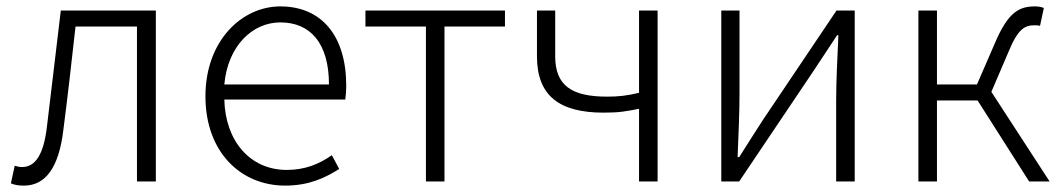

<svg xmlns="http://www.w3.org/2000/svg" viewBox="-20 -567 3318 600"><path d="M55 13C122 13 164 -43 178 -161C192 -269 204 -376 216 -484H408V0H467V-534H170C156 -413 141 -294 127 -174C117 -85 91 -45 49 -45C40 -45 33 -47 26 -49L14 6C26 11 37 13 55 13Z M871 13C947 13 997 -12 1040 -39L1017 -82C977 -54 933 -36 876 -36C761 -36 684 -127 681 -256H1059C1061 -270 1062 -285 1062 -299C1062 -455 985 -547 856 -547C736 -547 622 -440 622 -266C622 -91 733 13 871 13ZM681 -303C692 -425 770 -497 856 -497C950 -497 1008 -432 1008 -303Z M1311 0H1369V-484H1558V-534H1122V-484H1311Z M1977 0H2035V-534H1977V-277C1940 -268 1913 -265 1877 -265C1766 -265 1715 -300 1715 -391V-534H1658V-391C1658 -267 1729 -215 1866 -215C1917 -215 1935 -219 1977 -227Z M2234 0H2290L2520 -342C2542 -375 2574 -424 2596 -457H2600C2597 -387 2593 -315 2593 -256V0H2651V-534H2594L2364 -192C2343 -159 2311 -110 2290 -76H2285C2288 -147 2291 -219 2291 -277V-534H2234Z M2850 0H2908V-253H3035L3196 0H3260L3078 -280L3132 -406C3162 -479 3184 -488 3213 -488C3221 -488 3224 -488 3230 -486L3242 -542C3236 -545 3225 -547 3215 -547C3166 -547 3131 -531 3089 -432L3033 -303H2908V-534H2850Z"/></svg>

Font: GenYoGothic2 TW L
Style: Regular
Weight: 300
Version: Version 2.100;PS 2.1;hotconv 16.6.51;makeotf.lib2.5.65220 DE